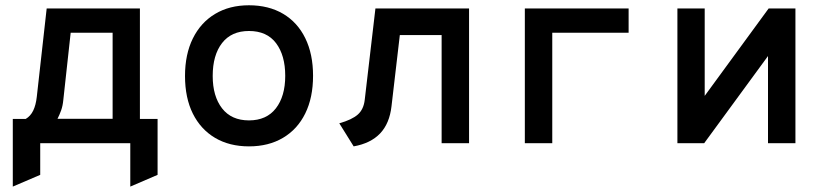

<svg xmlns="http://www.w3.org/2000/svg" viewBox="-20 -543 3120 728"><path d="M28.5 164.5V-92H77.5Q96 -103 106 -123.8Q116 -144.5 119.5 -176L157 -511H510.5V-92H577.5V120L474 164.5V0H132.5V120ZM198 -92.5H407V-419H248L220 -163.5Q218 -142 211.8 -124.5Q205.5 -107 198 -92.5Z M924 12Q850 12 795.5 -20.2Q741 -52.5 711.2 -112.2Q681.5 -172 681.5 -255Q681.5 -337 711.2 -397.2Q741 -457.5 795.5 -490.2Q850 -523 924 -523Q998.5 -523 1053.2 -490.8Q1108 -458.5 1137.5 -398.2Q1167 -338 1167 -255.5Q1167 -173 1137.5 -113Q1108 -53 1053.2 -20.5Q998.5 12 924 12ZM924 -86.5Q990.5 -86.5 1026 -132.2Q1061.5 -178 1061.5 -255.5Q1061.5 -333 1026.8 -379.2Q992 -425.5 924 -425.5Q857.5 -425.5 822 -379.8Q786.5 -334 786.5 -255Q786.5 -178 822 -132.2Q857.5 -86.5 924 -86.5Z M1321 12 1266.5 -75.5Q1314.5 -89 1336.8 -108.8Q1359 -128.5 1363 -165L1403.5 -511H1758.5V0H1654.5V-410H1496L1464.5 -140.5Q1457 -74.5 1421.2 -37Q1385.5 0.5 1321 12Z M1970 0V-511H2363.5V-419H2074V0Z M2548.5 0V-511H2652V-179.5L2894.5 -511H2996V0H2892V-330.5L2650 0Z"/></svg>

Font: Overpass Mono SemiBold
Style: Regular
Weight: 600
Monospace: yes
Designer: Delve Withrington, Dave Bailey
Foundry: Delve Fonts LLC
Version: Version 4.000